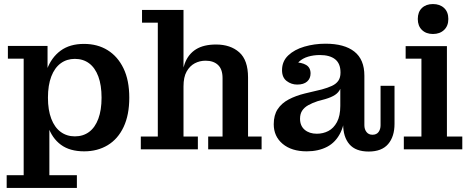

<svg xmlns="http://www.w3.org/2000/svg" viewBox="-20 -738 2325 949"><path d="M396 10Q325 10 281 -22.5Q237 -55 217 -114.5Q197 -174 197 -255L190 -256Q190 -335 212 -394.5Q234 -454 279.5 -487.5Q325 -521 395 -521Q462 -521 512 -490Q562 -459 590.5 -400Q619 -341 619 -255Q619 -170 591 -110.5Q563 -51 512.5 -20.5Q462 10 396 10ZM350 -64Q391 -64 420.5 -86Q450 -108 466 -151Q482 -194 482 -255Q482 -317 466 -360Q450 -403 420.5 -425Q391 -447 350 -447Q310 -447 280 -425Q250 -403 233.5 -360Q217 -317 217 -255Q217 -194 233.5 -151Q250 -108 280 -86Q310 -64 350 -64ZM13 191V128H97V-448H19V-511H215V-334L205 -258L224 -155V128H360V191Z M676 0V-63H760V-626H682V-689H887V-63H958V0ZM1009 0V-63H1080V-352Q1080 -396 1057.5 -417Q1035 -438 996 -438Q967 -438 942.5 -425Q918 -412 902.5 -384.5Q887 -357 887 -311L876 -310Q876 -379 893.5 -425Q911 -471 949 -494.5Q987 -518 1048 -518Q1119 -518 1162.5 -479.5Q1206 -441 1206 -355V-63H1273V0Z M1449 -320Q1420 -320 1397 -337.5Q1374 -355 1374 -391Q1374 -435 1404.5 -464Q1435 -493 1484.5 -507.5Q1534 -522 1589 -522Q1682 -522 1731.5 -483Q1781 -444 1781 -364L1663 -380Q1663 -424 1636.5 -445Q1610 -466 1561 -466Q1530 -466 1503 -458Q1476 -450 1458 -433Q1440 -416 1434 -389V-430Q1471 -430 1493 -417Q1515 -404 1515 -375Q1515 -350 1498 -335Q1481 -320 1449 -320ZM1802 11Q1738 11 1707 -25Q1676 -61 1676 -125V-165H1662V-299H1657L1663 -339V-380L1781 -364V-119Q1781 -99 1791.5 -85.5Q1802 -72 1821 -72Q1841 -72 1851 -85.5Q1861 -99 1861 -119V-314H1930V-126Q1930 -63 1898.5 -26Q1867 11 1802 11ZM1496 10Q1421 10 1377 -27Q1333 -64 1333 -124Q1333 -169 1352.5 -198.5Q1372 -228 1407 -246.5Q1442 -265 1487 -276L1571 -296Q1600 -304 1620.5 -313.5Q1641 -323 1652 -338.5Q1663 -354 1663 -379L1666 -299H1662Q1654 -281 1636 -269Q1618 -257 1587 -248L1550 -238Q1523 -229 1503.5 -218Q1484 -207 1473.5 -191Q1463 -175 1463 -151Q1463 -116 1486 -96.5Q1509 -77 1546 -77Q1577 -77 1603 -90.5Q1629 -104 1645.5 -134.5Q1662 -165 1662 -215L1686 -209Q1687 -132 1663.5 -83.5Q1640 -35 1597 -12.5Q1554 10 1496 10Z M1976 0V-63H2063V-448H1985V-510H2189V-63H2265V0ZM2120 -570Q2086 -570 2065.5 -590Q2045 -610 2045 -644Q2045 -679 2065.5 -698.5Q2086 -718 2120 -718Q2154 -718 2175 -698.5Q2196 -679 2196 -644Q2196 -610 2175 -590Q2154 -570 2120 -570Z"/></svg>

Font: Montagu Slab 120pt Medium
Style: Regular
Weight: 500
Designer: Florian Karsten
Foundry: Florian Karsten
Version: Version 1.000